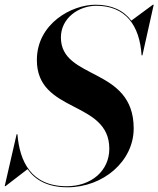

<svg xmlns="http://www.w3.org/2000/svg" viewBox="-42 -780 672 815"><path d="M-18.5 10 75 -62C107.5 -15.5 160.5 15 244.5 15C395.5 15 525.5 -95 525.5 -235C525.5 -497.5 216.5 -439 216.5 -621C216.5 -704 293 -755.5 366.5 -755.5C490 -755.5 551 -673.5 559 -545H562.5L610.5 -760H607L515.5 -692.5C483 -735.5 432.5 -760 363.5 -760C262.5 -760 114.5 -680 114.5 -525C114.5 -297.5 422 -355.5 422 -148.5C422 -54.5 345 10.5 241.5 10.5C89.5 10.5 41.5 -95 32 -210H28.5L-22 10Z"/></svg>

Font: Bodoni* 48pt Medium
Style: Italic
Weight: 500
Italic angle: -13°
Version: Version 2.3